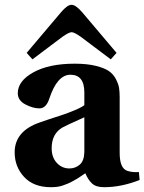

<svg xmlns="http://www.w3.org/2000/svg" viewBox="-20 -767 601 799"><path d="M91 -547 234 -716Q260 -747 278 -747Q295 -747 322 -716L465 -547L441 -520L316 -614Q289 -633 278 -633Q267 -633 240 -614L115 -520ZM41 -133Q41 -222 147 -258Q158 -262 186.5 -271.5Q215 -281 231 -286Q247 -291 269 -299.5Q291 -308 306 -315Q321 -322 331 -329V-382Q331 -456 273 -456Q218 -456 185 -356Q172 -316 144 -316Q117 -316 85.5 -332.5Q54 -349 54 -379Q54 -430 119 -466Q184 -502 291 -502Q342 -502 378.5 -493Q415 -484 433.5 -471Q452 -458 462.5 -437.5Q473 -417 475.5 -401Q478 -385 478 -362V-131Q478 -66 510 -56Q531 -49 558 -51L561 -18Q485 12 413 12Q380 12 363.5 -3Q347 -18 335 -46Q332 -44 319.5 -35.5Q307 -27 302 -24Q297 -21 284.5 -14Q272 -7 263.5 -3.5Q255 0 242.5 4.5Q230 9 217.5 10.5Q205 12 192 12Q120 12 80.5 -30.5Q41 -73 41 -133ZM195 -150Q195 -112 216.5 -89Q238 -66 269 -66Q293 -66 311.5 -81.5Q330 -97 331 -134V-279Q249 -242 241 -237Q195 -211 195 -150Z"/></svg>

Font: Heuristica
Style: Bold
Weight: 700
Version: Version 1.0.2